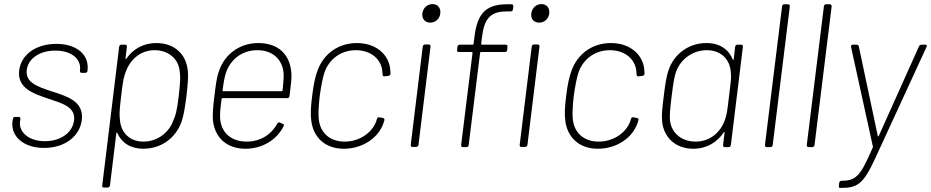

<svg xmlns="http://www.w3.org/2000/svg" viewBox="-20 -721 4562 941"><path d="M196 4C298 4 371 -53 381 -133C392 -225 309 -249 231 -274C162 -297 104 -317 111 -378C118 -434 174 -473 251 -473C333 -473 379 -430 372 -377V-374C371 -368 374 -364 380 -364H398C404 -364 408 -368 409 -374V-377C418 -451 358 -506 256 -506C158 -506 84 -455 74 -376C64 -290 140 -263 218 -237C286 -214 351 -197 343 -131C336 -72 279 -29 200 -29C119 -29 72 -75 78 -125L80 -138C81 -144 77 -148 72 -148H54C48 -148 44 -144 43 -138L41 -124C33 -54 94 4 196 4Z M900 -378C891 -456 835 -510 746 -510C683 -510 632 -481 599 -433C597 -430 595 -431 595 -435L602 -492C603 -498 599 -502 594 -502H575C569 -502 565 -498 564 -492L481 188C480 194 483 198 489 198H508C513 198 518 194 519 188L550 -67C550 -71 553 -72 555 -69C576 -21 620 8 682 8C772 8 842 -46 870 -125C881 -158 887 -198 894 -252C900 -307 904 -345 900 -378ZM830 -132C810 -73 753 -27 683 -27C613 -27 572 -74 568 -133C565 -156 564 -171 574 -252C583 -331 588 -347 596 -368C616 -426 666 -475 738 -475C808 -475 857 -430 861 -368C864 -345 865 -330 856 -250C846 -170 840 -154 830 -132Z M1189 -27C1111 -27 1063 -73 1059 -141C1057 -159 1060 -191 1066 -236C1066 -239 1068 -240 1070 -240H1388C1394 -240 1398 -244 1399 -251C1407 -318 1410 -337 1408 -363C1402 -451 1347 -510 1246 -510C1154 -510 1082 -455 1054 -375C1042 -343 1038 -308 1031 -252C1024 -196 1020 -155 1025 -121C1037 -44 1093 8 1183 8C1267 8 1337 -37 1370 -102C1373 -108 1371 -112 1366 -114L1352 -120C1347 -123 1343 -121 1339 -115C1310 -62 1257 -27 1189 -27ZM1241 -475C1318 -475 1365 -428 1370 -361C1371 -345 1369 -313 1365 -278C1364 -275 1362 -274 1360 -274H1074C1072 -274 1070 -275 1071 -278C1075 -314 1081 -345 1087 -363C1108 -428 1165 -475 1241 -475Z M1665 8C1757 8 1834 -45 1859 -116C1861 -123 1863 -128 1864 -132C1865 -139 1862 -142 1856 -143L1839 -146C1834 -147 1830 -145 1828 -140C1827 -138 1826 -135 1826 -134C1826 -134 1826 -134 1826 -133C1809 -75 1746 -27 1669 -27C1593 -27 1547 -74 1542 -141C1540 -162 1541 -197 1547 -251C1554 -301 1562 -340 1569 -362C1590 -428 1648 -475 1724 -475C1802 -475 1850 -427 1854 -370L1855 -356C1855 -349 1859 -346 1865 -347L1883 -349C1889 -350 1894 -354 1894 -360C1893 -368 1893 -377 1892 -386C1883 -455 1822 -510 1729 -510C1637 -510 1566 -456 1537 -377C1525 -345 1517 -310 1510 -252C1503 -198 1501 -159 1506 -126C1517 -47 1574 8 1665 8Z M2089 -610C2114 -610 2135 -629 2138 -655C2141 -682 2125 -701 2100 -701C2074 -701 2053 -682 2050 -655C2047 -629 2063 -610 2089 -610ZM2001 -1H2020C2026 -1 2030 -5 2031 -11L2090 -493C2091 -499 2087 -503 2081 -503H2063C2057 -503 2053 -499 2052 -493L1993 -11C1992 -5 1996 -1 2001 -1Z M2634 -701C2608 -701 2587 -682 2584 -655C2580 -629 2596 -610 2623 -610C2648 -610 2669 -629 2672 -655C2675 -682 2659 -701 2634 -701ZM2305 -538 2301 -506C2301 -504 2299 -502 2297 -502H2233C2227 -502 2223 -498 2222 -492L2220 -476C2219 -470 2223 -466 2229 -466H2293C2295 -466 2296 -464 2296 -462L2240 -10C2240 -4 2243 0 2249 0H2266C2272 0 2277 -4 2277 -10L2333 -462C2333 -464 2335 -466 2337 -466H2455C2460 -466 2465 -470 2466 -476L2467 -492C2468 -498 2465 -502 2459 -502H2342C2340 -502 2338 -504 2338 -506L2342 -537C2352 -620 2376 -665 2462 -665H2483C2489 -665 2493 -669 2494 -675L2496 -690C2496 -696 2493 -700 2487 -700H2464C2353 -700 2318 -645 2305 -538ZM2535 -1H2554C2559 -1 2564 -5 2565 -11L2624 -493C2625 -499 2621 -503 2615 -503H2597C2591 -503 2587 -499 2586 -493L2527 -11C2526 -5 2529 -1 2535 -1Z M2910 8C3002 8 3079 -45 3104 -116C3106 -123 3108 -128 3109 -132C3110 -139 3107 -142 3101 -143L3084 -146C3079 -147 3075 -145 3073 -140C3072 -138 3071 -135 3071 -134C3071 -134 3071 -134 3071 -133C3054 -75 2991 -27 2914 -27C2838 -27 2792 -74 2787 -141C2785 -162 2786 -197 2792 -251C2799 -301 2807 -340 2814 -362C2835 -428 2893 -475 2969 -475C3047 -475 3095 -427 3099 -370L3100 -356C3100 -349 3104 -346 3110 -347L3128 -349C3134 -350 3139 -354 3139 -360C3138 -368 3138 -377 3137 -386C3128 -455 3067 -510 2974 -510C2882 -510 2811 -456 2782 -377C2770 -345 2762 -310 2755 -252C2748 -198 2746 -159 2751 -126C2762 -47 2819 8 2910 8Z M3583 -492 3576 -431C3575 -427 3572 -426 3571 -430C3551 -479 3508 -510 3442 -510C3354 -510 3283 -455 3257 -378C3245 -345 3240 -305 3233 -249C3226 -194 3222 -158 3225 -126C3233 -47 3291 8 3378 8C3444 8 3495 -24 3527 -72C3529 -76 3532 -75 3531 -71L3524 -10C3523 -4 3527 0 3532 0H3551C3557 0 3561 -4 3562 -10L3621 -492C3622 -498 3618 -502 3613 -502H3594C3588 -502 3584 -498 3583 -492ZM3535 -140C3517 -80 3466 -27 3389 -27C3316 -27 3265 -75 3263 -140C3263 -161 3262 -171 3272 -252C3282 -333 3286 -343 3291 -362C3310 -425 3370 -475 3444 -475C3519 -475 3560 -424 3562 -362C3564 -341 3563 -331 3553 -250C3544 -169 3541 -159 3535 -140Z M3738 0H3756C3762 0 3766 -4 3767 -10L3851 -690C3851 -696 3848 -700 3842 -700H3824C3818 -700 3813 -696 3813 -690L3729 -10C3729 -4 3732 0 3738 0Z M3943 0H3961C3967 0 3971 -4 3972 -10L4056 -690C4056 -696 4053 -700 4047 -700H4029C4023 -700 4018 -696 4018 -690L3934 -10C3934 -4 3937 0 3943 0Z M4097 200H4104C4182 200 4212 180 4269 56L4521 -491C4524 -498 4522 -502 4515 -502H4496C4492 -502 4486 -499 4484 -494L4287 -55C4286 -52 4282 -52 4282 -55L4189 -494C4188 -499 4183 -502 4178 -502H4160C4153 -502 4150 -498 4151 -491L4258 -3C4259 -2 4258 1 4257 3C4199 136 4179 164 4108 165H4104C4098 165 4094 169 4093 175L4091 190C4091 196 4093 200 4097 200Z"/></svg>

Font: Barlow ExtraLight
Style: Italic
Weight: 275
Italic angle: -7°
Designer: Jeremy Tribby
Foundry: Tribby Type
Version: Version 1.422;hotconv 1.0.109;makeotfexe 2.5.65596